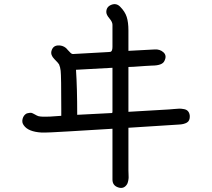

<svg xmlns="http://www.w3.org/2000/svg" viewBox="-20 -841 1040 941"><path d="M910.2 -272.5Q911.1 -249 896 -240.2Q880.9 -231.4 855.5 -230.5Q855.5 -230.5 609.4 -214.8V-4.9Q609.4 -1 609.9 10.3Q610.4 21.5 610.4 28.3Q610.4 35.2 608.4 44.9Q606.4 54.7 603.5 60.5Q587.9 86.9 559.6 77.6Q531.2 68.4 531.2 39.1V-210L321.3 -197.3Q211.9 -190.4 183.6 -191.4Q118.2 -195.3 96.7 -226.6Q85.9 -240.2 90.8 -258.8Q95.7 -277.3 111.3 -285.2Q127 -289.1 132.8 -288.1Q138.7 -287.1 150.4 -280.3Q162.1 -273.4 168.9 -271.5Q186.5 -267.6 223.6 -269.5L280.3 -273.4V-307.6Q280.3 -468.8 277.3 -494.1Q275.4 -511.7 269.5 -525.4Q266.6 -531.2 246.6 -551.3Q226.6 -571.3 232.4 -591.8Q239.3 -616.2 262.7 -618.2Q286.1 -620.1 303.7 -605.5Q306.6 -602.5 313.5 -594.7Q320.3 -586.9 326.2 -581.5Q332 -576.2 336.9 -576.2Q490.2 -585 510.7 -585.9Q517.6 -585.9 521.5 -586.9Q531.2 -589.8 531.2 -611.3V-719.7Q531.2 -733.4 516.1 -751Q501 -768.6 501 -782.2Q501 -807.6 525.4 -817.4Q549.8 -827.1 568.4 -808.6Q592.8 -784.2 601.1 -757.8Q609.4 -731.4 609.4 -692.4V-591.8L737.3 -598.6Q763.7 -600.6 781.2 -584.5Q798.8 -568.4 786.1 -543Q776.4 -519.5 723.6 -519.5Q719.7 -519.5 690.4 -517.6Q661.1 -515.6 634.8 -513.7L609.4 -512.7V-293L809.6 -304.7Q812.5 -304.7 831.5 -306.6Q850.6 -308.6 859.4 -308.6Q868.2 -308.6 881.8 -306.2Q895.5 -303.7 902.3 -294.9Q909.2 -286.1 910.2 -272.5ZM358.4 -278.3 529.3 -287.1Q531.2 -289.1 531.2 -293.9V-508.8L352.5 -499Q358.4 -410.2 358.4 -278.3Z"/></svg>

Font: irohamaru Regular
Style: Regular
Weight: 400
Designer: [Source Han Sans]
Ryoko NISHIZUKA  (kana & ideographs); Paul D. Hunt (Latin, Greek & Cyrillic); Wenlong ZHANG  (bopomofo
Version: Version 1.00